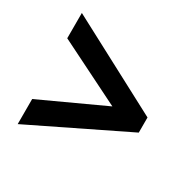

<svg xmlns="http://www.w3.org/2000/svg" viewBox="-120 -713 778 769"><g transform="rotate(30 269.0 -329.0)"><path d="M50 -188V-72L487 -285V-355L50 -586V-469L343 -323Z"/></g></svg>

Font: Noto Sans Gurmukhi SemiCondensed
Style: Bold
Weight: 700
Width: 4
Designer: Jelle Bosma - Monotype Design Team
Foundry: Monotype Imaging Inc.
Version: Version 2.004